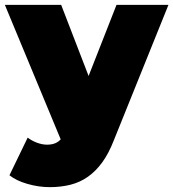

<svg xmlns="http://www.w3.org/2000/svg" viewBox="-23 -567 714 791"><path d="M671 -547 446 11Q425 65 398.5 101.5Q372 138 339.5 161Q307 184 267.5 194Q228 204 182 204Q136 204 89.5 190.5Q43 177 16 155L91 0Q108 13 129.5 21Q151 29 171 29Q208 29 227 7L-3 -547H229L342 -254L457 -547Z"/></svg>

Font: CMG Sans Black
Style: Regular
Weight: 900
Designer: Julieta Ulanovsky
Foundry: Julieta Ulanovsky
Version: Version 7.200